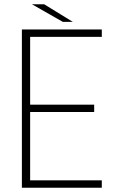

<svg xmlns="http://www.w3.org/2000/svg" viewBox="-20 -875 576 895"><path d="M103 -703 120.5 -724V-372.5L108.5 -387H419V-353H108.5L120.5 -367.5V-13.5L103 -34.5H454.5V0H82V-737.5H454.5V-703ZM319.5 -773H273L129 -855H186Z"/></svg>

Font: Epilogue ExtraLight
Style: Regular
Weight: 250
Designer: Tyler Finck
Foundry: Etcetera Type Co
Version: Version 2.112